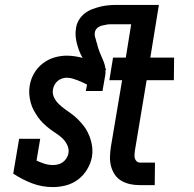

<svg xmlns="http://www.w3.org/2000/svg" viewBox="-20 -755 790 783"><path d="M196 8Q151 8 110.5 -7.5Q70 -23 34 -47L58 -189H144L129 -100Q144 -93 161 -87.5Q178 -82 196 -82Q206 -82 216.5 -84.5Q227 -87 236 -93.5Q245 -100 251 -109.5Q257 -119 259 -129Q262 -147 254.5 -163Q247 -179 235 -190.5Q223 -202 209 -211Q195 -220 182 -230Q169 -240 157 -251.5Q145 -263 135.5 -276.5Q126 -290 118 -304.5Q110 -319 105.5 -335.5Q101 -352 99.5 -369.5Q98 -387 101 -405Q105 -431 118.5 -455Q132 -479 154 -496Q176 -513 201.5 -520.5Q227 -528 252 -528Q269 -528 285 -525.5Q301 -523 317 -519Q309 -532 303.5 -546.5Q298 -561 294 -576Q290 -591 288.5 -607Q287 -623 290 -640Q292 -657 301.5 -673Q311 -689 325 -700Q339 -711 356 -717.5Q373 -724 389.5 -728Q406 -732 423 -733.5Q440 -735 456 -735H628L593 -520H690L689 -428H578L530 -140Q529 -132 528.5 -124Q528 -116 530 -109Q532 -102 537.5 -97Q543 -92 551 -92H612L611 0H550Q530 0 511 -4Q492 -8 475.5 -17.5Q459 -27 448.5 -42.5Q438 -58 433 -76.5Q428 -95 428.5 -115Q429 -135 432 -155L478 -428H426L441 -520H493L515 -656H443Q436 -656 429 -656Q422 -656 414.5 -654.5Q407 -653 399.5 -651.5Q392 -650 385 -646.5Q378 -643 373 -637Q368 -631 367 -624Q365 -612 368.5 -601.5Q372 -591 374 -581L375 -580Q378 -566 382.5 -553Q387 -540 392.5 -528Q398 -516 403 -503Q408 -490 410 -476Q410 -475 411 -474.5Q412 -474 413 -473L410 -468Q411 -459 409.5 -449.5Q408 -440 406 -430L398 -384H330L335 -410Q325 -415 315.5 -419.5Q306 -424 295.5 -428Q285 -432 274.5 -435Q264 -438 252 -438Q243 -438 233.5 -435Q224 -432 216 -425.5Q208 -419 203 -410Q198 -401 196 -391Q193 -373 200.5 -357.5Q208 -342 220 -330.5Q232 -319 245.5 -309.5Q259 -300 272.5 -290Q286 -280 297.5 -268.5Q309 -257 319.5 -244Q330 -231 337.5 -216Q345 -201 350 -184.5Q355 -168 356.5 -150.5Q358 -133 355 -115Q350 -89 335.5 -64.5Q321 -40 298.5 -23Q276 -6 249 1Q222 8 196 8Z"/></svg>

Font: Iosevka Etoile Semibold
Style: Italic
Weight: 600
Italic angle: -9°
Designer: Belleve Invis
Foundry: Belleve Invis
Version: Version 22.1.2; ttfautohint (v1.8.4)